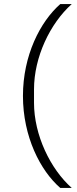

<svg xmlns="http://www.w3.org/2000/svg" viewBox="-20 -780 374 937"><path d="M92 -312C92 -113 177 53 274 137H330C226 45 146 -121 146 -278V-344C146 -501 224 -665 330 -760H274C176 -674 92 -509 92 -312Z"/></svg>

Font: IBM Plex Thai Looped Light
Style: Regular
Weight: 300
Designer: Mike Abbink, Paul van der Laan, Pieter van Rosmalen, Ben Mitchell, Mark Frömberg
Foundry: Bold Monday
Version: Version 1.0